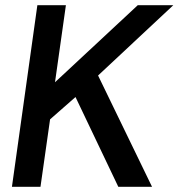

<svg xmlns="http://www.w3.org/2000/svg" viewBox="-20 -720 688 740"><path d="M26 0 124 -700H234L192 -403L511 -700H648L358 -429L566 0H436L271 -346L173 -260L136 0Z"/></svg>

Font: Host Grotesk Medium
Style: Italic
Weight: 500
Italic angle: -8°
Designer: Doğukan Karapınar based on Poppins by Indian Type Foundry, Jonny Pinhorn
Foundry: Element Type
Version: Version 1.001; ttfautohint (v1.8.4.7-5d5b)